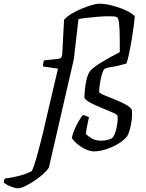

<svg xmlns="http://www.w3.org/2000/svg" viewBox="-183 -820 791 1040"><path d="M-87 200Q-96 200 -111.5 195Q-127 190 -142 182.5Q-157 175 -163 168Q-162 154 -156 147Q-121 143 -81.5 133Q-42 123 -11 107Q-1 88 12 43Q25 -2 39 -57Q53 -112 64 -162Q82 -239 97.5 -305.5Q113 -372 131 -448L50 -460Q50 -481 56 -493L131 -501Q142 -502 147 -506.5Q152 -511 154 -524L164 -713Q180 -731 206 -746.5Q232 -762 261.5 -774Q291 -786 315.5 -793Q340 -800 352 -800Q384 -800 418.5 -791.5Q453 -783 482.5 -771Q512 -759 529.5 -747Q547 -735 547 -729Q542 -679 534 -628Q526 -577 517.5 -536Q509 -495 502 -476Q455 -462 423 -457.5Q391 -453 381 -445Q371 -430 363 -393Q355 -356 354 -320Q364 -311 389.5 -301Q415 -291 444.5 -279Q474 -267 498.5 -253.5Q523 -240 531 -225Q534 -204 531 -175.5Q528 -147 521 -121Q514 -95 504 -80Q487 -59 456 -40.5Q425 -22 390 -11Q355 0 326 0Q303 0 276.5 -13.5Q250 -27 230 -45Q210 -63 206 -75Q212 -100 223.5 -125Q235 -150 246.5 -169Q258 -188 264 -196Q274 -196 283 -192.5Q292 -189 299 -185Q296 -171 290 -143Q284 -115 282 -94Q295 -81 316 -69.5Q337 -58 364 -58Q398 -58 423 -71Q435 -81 442.5 -105.5Q450 -130 453 -155.5Q456 -181 453 -194Q450 -200 432.5 -208Q415 -216 389.5 -226.5Q364 -237 338.5 -248Q313 -259 295 -270.5Q277 -282 274 -292Q274 -304 276.5 -332.5Q279 -361 286 -390Q293 -419 305 -435Q320 -454 363.5 -480.5Q407 -507 466 -538Q466 -583 465.5 -625.5Q465 -668 461.5 -696Q458 -724 449 -728Q439 -732 409.5 -732Q380 -732 344 -729Q308 -726 279 -722.5Q250 -719 242 -716L217 -500L82 87Q76 99 56 118Q36 137 9 155.5Q-18 174 -44 187Q-70 200 -87 200Z"/></svg>

Font: Texturina
Style: Italic
Weight: 400
Italic angle: -11°
Designer: Guillermo Torres Carreño
Foundry: Omnibus-Type
Version: Version 1.002; ttfautohint (v1.8.3)